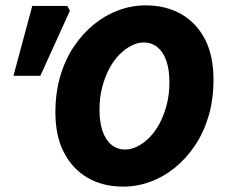

<svg xmlns="http://www.w3.org/2000/svg" viewBox="-20 -682 840 714"><path d="M438 12Q363 12 306.5 -20.5Q250 -53 218 -114.5Q186 -176 186 -264Q186 -337 204 -398.5Q222 -460 254.5 -508.5Q287 -557 329.5 -591.5Q372 -626 421 -644Q470 -662 522 -662Q597 -662 654 -629.5Q711 -597 742.5 -535.5Q774 -474 774 -386Q774 -313 756 -251.5Q738 -190 705.5 -141.5Q673 -93 630.5 -58.5Q588 -24 539 -6Q490 12 438 12ZM446 -126Q468 -126 491 -137.5Q514 -149 535.5 -170.5Q557 -192 573.5 -223Q590 -254 600 -292.5Q610 -331 610 -376Q610 -423 598.5 -456Q587 -489 565.5 -506.5Q544 -524 514 -524Q492 -524 469 -512.5Q446 -501 424.5 -479.5Q403 -458 386.5 -427Q370 -396 360 -357.5Q350 -319 350 -274Q350 -227 361.5 -194Q373 -161 394.5 -143.5Q416 -126 446 -126ZM30 -400 100 -660H230L240 -642L130 -400Z"/></svg>

Font: Source Sans 3 Black
Style: Italic
Weight: 900
Italic angle: -11°
Designer: Paul D. Hunt
Foundry: Adobe
Version: Version 3.052;hotconv 1.1.0;makeotfexe 2.6.0